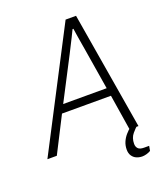

<svg xmlns="http://www.w3.org/2000/svg" viewBox="-181 -788 901 1054"><g transform="rotate(-20 269.5 -261.0)"><path d="M-28 0 328 -686H389L504 0H452L419 -208H133L27 0ZM157 -255H411L371 -500Q369 -511 366.5 -526.5Q364 -542 361 -559.5Q358 -577 355.5 -594Q353 -611 351 -624H346Q338 -606 326 -583Q314 -560 303 -537.5Q292 -515 284 -500ZM468 164Q450 164 434.5 157.5Q419 151 409 136.5Q399 122 399 100Q399 76 407.5 56Q416 36 430.5 19Q445 2 463 -12H502L501 -8Q487 3 467.5 26Q448 49 448 84Q448 101 458 111.5Q468 122 492 122H522L517 150Q505 157 491.5 160.5Q478 164 468 164Z"/></g></svg>

Font: Archivo SemiCondensed Thin
Style: Italic
Weight: 250
Width: 4
Italic angle: -10°
Designer: Hector Gatti
Foundry: Omnibus-Type
Version: Version 2.001